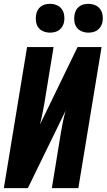

<svg xmlns="http://www.w3.org/2000/svg" viewBox="-20 -980 556 1000"><path d="M0 0 121 -735H259L211 -441Q206 -413 200.5 -385.5Q195 -358 188 -331L384 -735H509L388 0H250L298 -294Q303 -322 308.5 -349.5Q314 -377 322 -404L125 0ZM440 -810Q423 -810 406.5 -816.5Q390 -823 380 -836.5Q370 -850 367.5 -867.5Q365 -885 368 -903Q370 -915 376 -926.5Q382 -938 392.5 -946Q403 -954 415.5 -957Q428 -960 441 -960Q458 -960 474.5 -953.5Q491 -947 501 -933.5Q511 -920 514 -902.5Q517 -885 514 -867Q512 -855 505.5 -843.5Q499 -832 488.5 -824Q478 -816 465.5 -813Q453 -810 440 -810ZM240 -810Q223 -810 206.5 -816.5Q190 -823 180 -836.5Q170 -850 167.5 -867.5Q165 -885 168 -903Q170 -915 176 -926.5Q182 -938 192.5 -946Q203 -954 215.5 -957Q228 -960 241 -960Q258 -960 274.5 -953.5Q291 -947 301 -933.5Q311 -920 314 -902.5Q317 -885 314 -867Q312 -855 305.5 -843.5Q299 -832 288.5 -824Q278 -816 265.5 -813Q253 -810 240 -810Z"/></svg>

Font: Iosevka Term Curly Hv Obl
Style: Regular
Weight: 900
Italic angle: -9°
Designer: Belleve Invis
Foundry: Belleve Invis
Version: Version 32.3.0